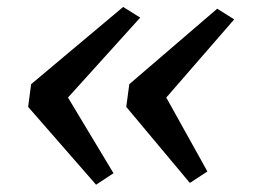

<svg xmlns="http://www.w3.org/2000/svg" viewBox="-20 -578 726 545"><path d="M329.6 -558.3 378 -528 173 -301.1 302.2 -86.3 252.7 -53.7 59.9 -274.6 68.3 -339ZM596.6 -553.3 644.8 -523 452 -301.1 568.7 -91.3 519 -58.7 338.4 -274.6 347 -339Z"/></svg>

Font: Merriweather 7pt Light
Style: Italic
Weight: 300
Italic angle: -7.8°
Designer: Eben Sorkin
Foundry: Eben Sorkin
Version: Version 2.200;gftools[0.9.31]